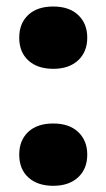

<svg xmlns="http://www.w3.org/2000/svg" viewBox="-20 -576 335 604"><path d="M147.5 8.5Q98 8.5 69.2 -17.8Q40.5 -44 40.5 -89.5Q40.5 -134.5 68.8 -161Q97 -187.5 147.5 -187.5Q198 -187.5 226.2 -160.5Q254.5 -133.5 254.5 -89.5Q254.5 -45 225.8 -18.2Q197 8.5 147.5 8.5ZM147.5 -359.5Q98 -359.5 69.2 -385.8Q40.5 -412 40.5 -457.5Q40.5 -502.5 68.8 -529Q97 -555.5 147.5 -555.5Q198 -555.5 226.2 -528.5Q254.5 -501.5 254.5 -457.5Q254.5 -413 225.8 -386.2Q197 -359.5 147.5 -359.5Z"/></svg>

Font: Encode Sans SmExp
Style: Bold
Weight: 700
Width: 6
Designer: Multiple Designers
Foundry: Impallari Type
Version: Version 3.002; ttfautohint (v1.8.3) -l 8 -r 50 -G 200 -x 14 